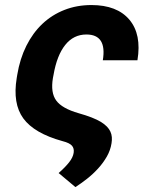

<svg xmlns="http://www.w3.org/2000/svg" viewBox="-20 -573 615 776"><path d="M47.6 -257.8 49.7 -270.6Q60.4 -335.6 86.5 -387.8Q112.6 -440 151.3 -476.6Q190 -513.1 240.2 -532.8Q290.5 -552.6 349.4 -552.6Q452.8 -552.6 502.8 -493.6Q552.9 -434.3 535.5 -329.5H395.6Q412.6 -433.6 329.2 -433.6Q277.3 -433.6 243.6 -391.3Q209.9 -349.1 196.4 -270.6L193.9 -257.8Q183.9 -198.2 207.4 -166.5Q230.8 -134.6 297.9 -115.4Q328.1 -106.9 350.3 -98.2Q372.5 -89.5 387.8 -80.3Q402.7 -71 412.1 -61.3Q421.5 -51.5 426.3 -40.8Q431.1 -30.2 432 -18.6Q432.9 -7.1 430.8 5.7Q426.5 34.1 411.8 59.8Q397 85.6 376.4 108.1Q355.8 130.7 331.9 149.5Q307.9 168.3 284.8 183.2L217 126.4Q244 102.6 259.4 82.9Q274.9 63.2 277.7 44.7Q280.5 27 270.8 15.8Q261 4.6 233 -2.5Q118.3 -34.1 74.2 -94.5Q30.5 -154.5 47.6 -257.8Z"/></svg>

Font: Inter P
Style: Bold Italic
Weight: 700
Italic angle: 9.39999°
Designer: Rasmus Andersson
Foundry: rsms
Version: Version 3.018;git-588b23468